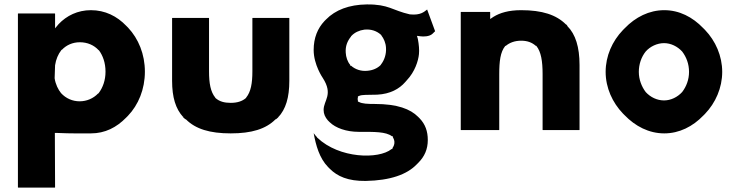

<svg xmlns="http://www.w3.org/2000/svg" viewBox="-20 -581 3339 868"><path d="M61 266 62 267H228L229 266L228 20H237H238C299 23 365 22 391 22C455 22 507 -5 550 -49L558 -57C606 -107 635 -178 635 -257C635 -336 606 -406 559 -456L551 -464C509 -508 455 -535 391 -535C331 -535 281 -510 245 -472L229 -453V-519L228 -520H62L61 -519ZM424 -158H423C402 -136 372 -123 340 -123C308 -123 278 -136 256 -160C243 -176 231 -200 227 -227V-228L229 -286C233 -313 243 -336 257 -354L258 -356H260C280 -377 308 -390 341 -390C375 -390 405 -377 426 -354H427C445 -330 457 -297 457 -257C457 -218 445 -185 426 -160ZM245 -467Z M759 -500 758 -499V-216C758 -141 774 -89 808 -52V-54V-51L811 -48L818 -42H819L821 -41C864 2 928 22 1023 22C1118 22 1182 2 1225 -41L1227 -42H1228L1235 -48L1237 -50V-54V-50C1272 -87 1288 -140 1288 -216V-499L1287 -500H1122L1121 -499V-259C1121 -204 1114 -166 1093 -140L1092 -138C1075 -123 1052 -116 1023 -116C994 -116 972 -122 954 -138L953 -140C932 -166 925 -204 925 -259V-499L924 -500ZM809 -49H808V-57V-56ZM812 -53H811ZM1235 -53H1234ZM1238 -49H1237V-55Z M1567 -417 1569 -419C1583 -434 1604 -444 1627 -447C1656 -450 1682 -442 1702 -424L1704 -422V-421C1715 -407 1724 -387 1725 -365C1727 -337 1718 -309 1702 -289L1701 -287C1686 -272 1665 -263 1641 -261C1613 -258 1586 -267 1567 -284H1563V-288C1551 -302 1544 -323 1543 -343C1541 -372 1550 -395 1567 -416ZM1470 -29C1497 -2 1547 15 1601 15C1673 15 1724 14 1752 35H1756V39C1759 44 1762 51 1763 59C1764 71 1760 80 1754 89V93H1750C1692 140 1514 136 1415 42L1413 40V39C1408 34 1404 29 1398 21C1408 76 1424 134 1463 174L1471 182C1505 216 1553 238 1633 237C1744 235 1820 208 1864 162L1871 155C1899 127 1914 94 1914 52C1914 13 1903 -19 1877 -46L1870 -53C1835 -88 1777 -111 1674 -111C1642 -111 1617 -112 1603 -120L1598 -122V-127C1598 -127 1597 -129 1597 -133C1597 -135 1597 -137 1598 -140V-145L1605 -148C1617 -153 1638 -152 1685 -153C1744 -156 1785 -179 1812 -210L1819 -218C1856 -257 1871 -306 1874 -336C1876 -355 1874 -379 1869 -405L1865 -419L1880 -417C1894 -415 1922 -415 1936 -429L1943 -436C1945 -438 1946 -438 1947 -440L1911 -538C1898 -528 1881 -511 1834 -516H1833C1753 -534 1738 -562 1638 -561C1558 -560 1496 -536 1454 -493L1447 -486C1416 -453 1398 -410 1398 -355C1398 -288 1439 -229 1439 -229C1488 -153 1443 -128 1443 -84C1443 -66 1450 -51 1462 -37ZM1869 -403Z M2237 -246C2237 -304 2242 -346 2264 -373L2266 -374H2267C2284 -388 2307 -397 2336 -397C2364 -397 2385 -389 2402 -374H2404L2405 -373C2426 -347 2433 -305 2433 -246V6L2434 7H2599L2600 6V-287C2600 -368 2582 -426 2545 -463V-464L2543 -467L2539 -471H2538C2495 -514 2431 -535 2336 -535C2280 -535 2240 -523 2211 -505L2196 -495V-526L2195 -527H2064L2063 -526V6L2064 7H2236L2237 6Z M2899 -348C2919 -371 2951 -386 2982 -386C3013 -386 3043 -371 3064 -348C3083 -323 3095 -292 3095 -256C3095 -221 3083 -190 3064 -165C3043 -142 3013 -127 2982 -127C2951 -127 2921 -141 2899 -165C2881 -189 2868 -221 2868 -256C2868 -290 2879 -323 2899 -348ZM2803 -61C2852 -10 2914 22 2983 22C3051 22 3112 -9 3160 -59L3167 -66C3215 -116 3245 -184 3245 -256C3245 -328 3215 -396 3167 -446L3159 -454C3111 -504 3051 -535 2983 -535C2915 -535 2853 -504 2804 -453L2796 -445C2748 -395 2718 -328 2718 -256C2718 -184 2749 -117 2796 -68Z"/></svg>

Font: Hussar Woodtype
Style: SeBd
Weight: 900
Foundry: Cannot Into Space Fonts
Version: Version 1.07